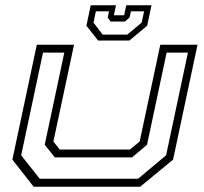

<svg xmlns="http://www.w3.org/2000/svg" viewBox="-20 -710 776 730"><path d="M108 0 27 -103 120 -540H261.5L183 -172L207 -141.5H474L511 -172L589.5 -540H731L638 -103L513 0ZM131 -30.5H505L611.5 -119.5L694.5 -510H613.5L539 -159.5L482 -111.5H188.5L150 -159.5L224.5 -510H143.5L60.5 -119.5ZM353 -556 308.5 -612 325 -690H421L413 -652H452L460 -690H556L539.5 -612L472 -556ZM370 -578.5H464L518.5 -624L528 -667H478L472.5 -643.5L455 -628H400.5L389.5 -643.5L394.5 -667H344.5L335.5 -624Z"/></svg>

Font: Tourney Expanded Light
Style: Italic
Weight: 300
Width: 7
Italic angle: -12°
Designer: Tyler Finck
Foundry: Etcetera Type Co
Version: Version 1.010; ttfautohint (v1.8.3)